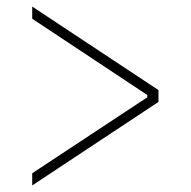

<svg xmlns="http://www.w3.org/2000/svg" viewBox="-20 -590 580 584"><path d="M78 -63 428 -294V-301L78 -533V-570L462 -316V-280L78 -26Z"/></svg>

Font: IBM Plex Sans Condensed ExtraLight
Style: Regular
Weight: 200
Width: 3
Designer: Mike Abbink, Paul van der Laan, Pieter van Rosmalen
Foundry: Bold Monday
Version: Version 1.3